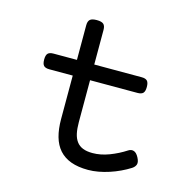

<svg xmlns="http://www.w3.org/2000/svg" viewBox="-92 -682 784 785"><g transform="rotate(15 300.0 -289.5)"><path d="M187 -412.1V-558.6Q187 -575.7 195.1 -583Q203.1 -590.3 223.6 -590.3Q244.1 -590.3 252.2 -583Q260.3 -575.7 260.3 -558.6V-412.1H460.9Q477.5 -412.1 484.6 -404.8Q491.7 -397.5 491.7 -378.9Q491.7 -360.4 484.6 -353Q477.5 -345.7 460.9 -345.7H260.3V-168Q260.3 -141.1 264.6 -120.8Q269 -100.6 279.1 -87.2Q289.1 -73.7 305.7 -67.1Q322.3 -60.5 346.7 -60.5Q380.9 -60.5 417 -74.2Q453.1 -87.9 485.4 -108.9Q496.6 -116.2 508.1 -112.5Q519.5 -108.9 528.8 -91.3Q538.1 -73.7 534.7 -62.7Q531.2 -51.8 519 -43.9Q500.5 -32.2 479.2 -22.2Q458 -12.2 435.5 -4.9Q413.1 2.4 390.4 6.6Q367.7 10.7 346.7 10.7Q304.2 10.7 273.9 -0.5Q243.7 -11.7 224.4 -33.4Q205.1 -55.2 196 -87.4Q187 -119.6 187 -161.6V-345.7H87.9Q71.3 -345.7 64.2 -353Q57.1 -360.4 57.1 -378.9Q57.1 -397.5 64.2 -404.8Q71.3 -412.1 87.9 -412.1Z"/></g></svg>

Font: Courier Prime
Style: Regular
Weight: 400
Designer: Alan Dague-Greene
Foundry: Quote-Unquote Apps
Version: Version 1.203